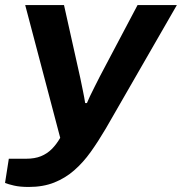

<svg xmlns="http://www.w3.org/2000/svg" viewBox="-49 -547 722 762"><path d="M65 195Q30 195 6.5 189.5Q-17 184 -29 179L-14 83H54Q89 83 113.5 73Q138 63 156.5 44.5Q175 26 190 0L51 -527H205L259 -285Q264 -265 269.5 -238Q275 -211 280.5 -184.5Q286 -158 289 -138H296Q300 -148 308 -165Q316 -182 326.5 -202.5Q337 -223 347.5 -244Q358 -265 367 -281L497 -527H653L371 -37Q341 14 311 56Q281 98 245.5 129Q210 160 166 177.5Q122 195 65 195Z"/></svg>

Font: Archivo SemiExpanded
Style: Bold Italic
Weight: 700
Width: 6
Italic angle: -10°
Designer: Hector Gatti
Foundry: Omnibus-Type
Version: Version 2.001